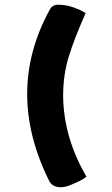

<svg xmlns="http://www.w3.org/2000/svg" viewBox="-20 -716 470 809"><path d="M190 -676Q201 -696 224 -696Q237 -696 249.5 -694.5Q262 -693 273 -690Q284 -687 290.5 -684.5Q297 -682 306 -678.5Q315 -675 317 -674Q320 -673 341 -661Q292 -551 270 -478Q246 -402 246 -311Q248 -137 344 28Q334 38 306 51Q278 64 262 69Q247 73 236 73Q200 73 186 44Q1 -331 190 -676Z"/></svg>

Font: FC Lilita One
Style: Regular
Weight: 400
Designer: Juan Montoreano
Foundry: Juan Montoreano
Version: Version 1.002